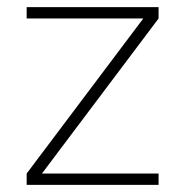

<svg xmlns="http://www.w3.org/2000/svg" viewBox="-20 -520 521 540"><path d="M55 -468H383L55 -32V0H426V-32H98L426 -468V-500H55Z"/></svg>

Font: TitilliumText22L
Style: 1 wt
Weight: 100
Designer: Campivisivi
Foundry: Campivisivi
Version: 1.000